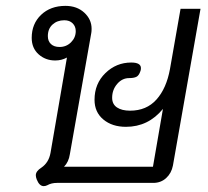

<svg xmlns="http://www.w3.org/2000/svg" viewBox="-20 -623 710 654"><path d="M129 11Q114 11 105 -12Q102 -20 102 -26Q102 -40 121 -52Q146 -69 152 -102L208 -427Q190 -417 168 -417Q135 -417 111.5 -438Q88 -459 88 -494Q88 -542 120 -572.5Q152 -603 203 -603Q242 -603 267 -580Q292 -557 292 -525Q292 -516 291 -511L218 -98Q214 -71 198 -55H501L535 -252Q485 -191 409 -191Q362 -191 332 -216Q302 -241 302 -283Q302 -338 339 -374Q376 -410 427 -410Q460 -410 460 -391Q460 -384 458 -380Q453 -365 444 -361Q435 -357 420 -357Q396 -357 379 -337Q362 -317 362 -290Q362 -268 378.5 -257Q395 -246 423 -246Q479 -246 513 -284Q547 -322 559 -388L595 -593H663L569 -59Q564 -33 546 -16.5Q528 0 502 0H174Q155 0 141 8Q135 11 129 11ZM238 -517Q238 -533 227.5 -543.5Q217 -554 199 -554Q175 -554 159 -539.5Q143 -525 143 -500Q143 -483 153.5 -473Q164 -463 183 -463Q206 -463 222 -479Q238 -495 238 -517Z"/></svg>

Font: Niramit Light
Style: Italic
Weight: 300
Italic angle: -10°
Designer: Katatrad Aksorn Co.,Ltd.
Foundry: Cadson Demak Co.,Ltd.
Version: Version 1.000; ttfautohint (v1.6)